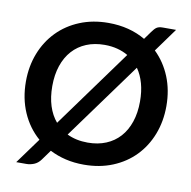

<svg xmlns="http://www.w3.org/2000/svg" viewBox="-88 -843 983 986"><g transform="rotate(10 404.0 -350.0)"><path d="M296 -130Q343.5 -107 404 -107Q457 -107 499.2 -124.5Q541.5 -142 571 -174.8Q600.5 -207.5 616.5 -254.8Q632.5 -302 632.5 -361.5Q632.5 -413 620.8 -455.2Q609 -497.5 586.5 -529.5ZM526.5 -585.5Q501 -600.5 470.2 -608.5Q439.5 -616.5 404 -616.5Q351 -616.5 308.8 -599Q266.5 -581.5 236.8 -548.5Q207 -515.5 191 -468.2Q175 -421 175 -361.5Q175 -304 189.5 -258.5Q204 -213 232 -180ZM662 -633Q713.5 -583 741.8 -513.8Q770 -444.5 770 -361.5Q770 -282 743.8 -214.2Q717.5 -146.5 669.5 -97Q621.5 -47.5 554 -19.8Q486.5 8 404 8Q353.5 8 309 -2.5Q264.5 -13 225.5 -33L187.5 19.5Q173 39.5 153 47.5Q133 55.5 113.5 55.5H60.5L158 -78.5Q100.5 -128.5 69 -201Q37.5 -273.5 37.5 -361.5Q37.5 -441 64 -508.8Q90.5 -576.5 138.8 -626Q187 -675.5 254.5 -703.2Q322 -731 404 -731Q459.5 -731 507.8 -718.5Q556 -706 597 -682L626.5 -723Q633 -732 638.5 -738.2Q644 -744.5 650 -748.5Q656 -752.5 663.8 -754.2Q671.5 -756 682.5 -756H751Z"/></g></svg>

Font: Lato 2
Style: Bold
Weight: 700
Designer: Lukasz Dziedzic with Adam Twardoch and Botio Nikoltchev
Foundry: tyPoland Lukasz Dziedzic
Version: Version 2.015; 2015-08-06; http://www.latofonts.com/